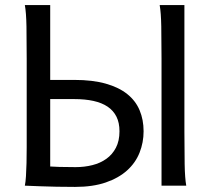

<svg xmlns="http://www.w3.org/2000/svg" viewBox="-20 -733 846 758"><path d="M178.2 -712.9V-417.5H273.4Q345.7 -417.5 397.5 -402.8Q449.2 -388.2 482.4 -361.6Q515.6 -335 531.2 -297.6Q546.9 -260.3 546.9 -214.8Q546.9 -170.4 531 -130.4Q515.1 -90.3 481.9 -60.3Q448.7 -30.3 397.7 -12.7Q346.7 4.9 276.4 4.9Q238.8 4.9 203.4 4.2Q168 3.4 140.1 2.4Q107.4 1.5 78.1 0Q81.1 -14.6 82.5 -37.6Q84 -60.5 84.7 -89.4Q85.4 -118.2 85.4 -151.9V-500.5Q85.4 -572.8 84.5 -628.2Q83.5 -683.6 78.1 -712.9ZM178.2 -75.7Q191.9 -74.7 214.6 -74Q237.3 -73.2 278.3 -73.2Q313.5 -73.2 344.7 -81.1Q376 -88.9 399.9 -106Q423.8 -123 437.7 -149.9Q451.7 -176.8 451.7 -214.8Q451.7 -248.5 439.7 -272.5Q427.7 -296.4 405 -311.8Q382.3 -327.1 349.1 -334.5Q315.9 -341.8 273.4 -341.8H178.2ZM708 -712.9V-212.4Q708 -140.1 709 -84.7Q710 -29.3 715.3 0H617.7V-500.5Q617.7 -572.8 616.7 -628.2Q615.7 -683.6 610.4 -712.9Z"/></svg>

Font: Andika Compact
Style: Regular
Weight: 400
Designer: Victor Gaultney, Annie Olsen, Julie Remington, Don Collingsworth, Eric Hays, Becca Hirsbrunner
Foundry: SIL International
Version: Version 5.000 ; LnSpcTght